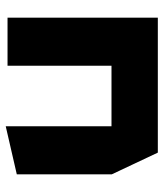

<svg xmlns="http://www.w3.org/2000/svg" viewBox="29 -594 565 663"><g transform="rotate(-90 311.5 -262.5)"><path d="M416 0V-519H582V0H417ZM116 0 41 -159V-160H416V0ZM41 -160V-487L206 -525H207V-160Z"/></g></svg>

Font: Foldit
Style: Bold
Weight: 700
Version: Version 1.003